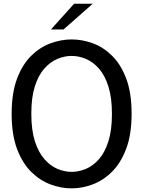

<svg xmlns="http://www.w3.org/2000/svg" viewBox="-20 -996 768 1030"><path d="M364.5 14.5Q308 14.5 251.2 -6.5Q194.5 -27.5 147.2 -74.2Q100 -121 71.2 -197.5Q42.5 -274 42.5 -385Q42.5 -497 71.2 -573.5Q100 -650 147.2 -696.5Q194.5 -743 251.2 -763.8Q308 -784.5 364.5 -784.5Q420.5 -784.5 477.2 -764Q534 -743.5 581.2 -697Q628.5 -650.5 657.2 -574.2Q686 -498 686 -386Q686 -275 657.2 -198.5Q628.5 -122 581.2 -75Q534 -28 477.2 -6.8Q420.5 14.5 364.5 14.5ZM364.5 -74Q402.5 -74 440.8 -90Q479 -106 510.8 -142Q542.5 -178 561.5 -237.8Q580.5 -297.5 580.5 -385Q580.5 -472.5 561.5 -532.2Q542.5 -592 510.8 -628Q479 -664 440.8 -680Q402.5 -696 364.5 -696Q326 -696 287.8 -680Q249.5 -664 217.8 -628.2Q186 -592.5 167 -533Q148 -473.5 148 -386Q148 -298.5 167 -238.8Q186 -179 217.8 -142.8Q249.5 -106.5 287.8 -90.2Q326 -74 364.5 -74ZM253.5 -838 377.5 -976H477.5L321 -838Z"/></svg>

Font: Junction Medium
Style: Regular
Weight: 500
Designer: Caroline Hadilaksono
Foundry: Caroline Hadilaksono, Tyler Finck, The League of Moveable Type
Version: Version 2.000; ttfautohint (v1.8.3)